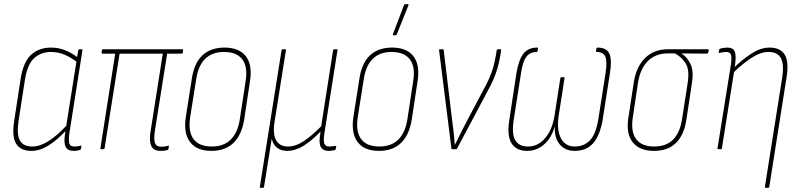

<svg xmlns="http://www.w3.org/2000/svg" viewBox="-20 -715 3835 920"><path d="M130 8Q79 8 57.5 -26Q36 -60 48 -136L79 -338Q92 -419 129.5 -453Q167 -487 225 -487Q260 -487 292.5 -474Q325 -461 356 -437L352 -415Q319 -441 288 -453.5Q257 -466 224 -466Q177 -466 144.5 -437Q112 -408 100 -336L69 -136Q59 -70 75.5 -41.5Q92 -13 135 -13Q172 -13 213.5 -39.5Q255 -66 301 -116L298 -91Q252 -42 211 -17Q170 8 130 8ZM332 8Q305 8 295 -10.5Q285 -29 291 -70L295 -95L296 -103L347 -425L348 -433L355 -474Q357 -479 360 -479H372Q376 -479 375 -474L312 -74Q308 -40 312.5 -26.5Q317 -13 336 -13Q345 -13 352.5 -14Q360 -15 367 -17Q371 -19 370 -13L368 -2Q367 3 362 4Q357 5 349.5 6.5Q342 8 332 8Z M748 8Q729 8 716.5 -1Q704 -10 700 -32Q696 -54 702 -89L760 -458H553L481 -4Q480 0 476 0H464Q460 0 461 -4L532 -458H471Q466 -458 467 -464L468 -473Q469 -479 474 -479H854Q859 -479 857 -473L856 -463Q855 -458 850 -458H781L722 -87Q716 -45 723 -28.5Q730 -12 752 -12Q760 -12 768.5 -13Q777 -14 786 -17Q791 -19 789 -14L787 -1Q787 3 782 4Q775 6 767.5 7Q760 8 748 8Z M993 8Q923 8 891 -34Q859 -76 870 -152L899 -337Q910 -412 949.5 -449.5Q989 -487 1056 -487Q1126 -487 1158 -445.5Q1190 -404 1178 -327L1150 -142Q1138 -68 1098.5 -30Q1059 8 993 8ZM995 -13Q1052 -13 1085.5 -46Q1119 -79 1129 -143L1157 -327Q1168 -395 1141 -430.5Q1114 -466 1053 -466Q997 -466 963.5 -433.5Q930 -401 920 -335L891 -152Q881 -84 907.5 -48.5Q934 -13 995 -13Z M1228 185Q1224 185 1225 181L1329 -474Q1330 -479 1334 -479H1346Q1351 -479 1350 -474L1296 -134Q1286 -74 1303 -43.5Q1320 -13 1359 -13Q1398 -13 1437.5 -40Q1477 -67 1519 -110L1576 -474Q1578 -479 1582 -479H1593Q1599 -479 1597 -474L1534 -74Q1529 -39 1534.5 -26Q1540 -13 1557 -13Q1565 -13 1572.5 -14Q1580 -15 1587 -16Q1592 -17 1591 -13L1589 -2Q1588 4 1582 5Q1576 6 1569 7Q1562 8 1554 8Q1528 8 1517 -11Q1506 -30 1516 -84H1515Q1473 -40 1434 -16Q1395 8 1356 8Q1326 8 1307 -7.5Q1288 -23 1282 -50L1245 181Q1244 185 1241 185Z M1796 8Q1726 8 1694 -34Q1662 -76 1673 -152L1702 -337Q1713 -412 1752.5 -449.5Q1792 -487 1859 -487Q1929 -487 1961 -445.5Q1993 -404 1981 -327L1953 -142Q1941 -68 1901.5 -30Q1862 8 1796 8ZM1798 -13Q1855 -13 1888.5 -46Q1922 -79 1932 -143L1960 -327Q1971 -395 1944 -430.5Q1917 -466 1856 -466Q1800 -466 1766.5 -433.5Q1733 -401 1723 -335L1694 -152Q1684 -84 1710.5 -48.5Q1737 -13 1798 -13ZM1865 -546Q1863 -546 1862.5 -547.5Q1862 -549 1863 -552L1916 -691Q1917 -693 1918 -694Q1919 -695 1922 -695H1934Q1936 -695 1937 -693.5Q1938 -692 1937 -689L1881 -550Q1880 -546 1874 -546Z M2146 0Q2143 0 2143 -4L2084 -474Q2083 -479 2088 -479H2102Q2105 -479 2106 -475L2146 -143Q2150 -112 2153.5 -83Q2157 -54 2159 -22H2160Q2176 -55 2191.5 -85Q2207 -115 2223 -146L2293 -278Q2313 -314 2324.5 -340.5Q2336 -367 2343.5 -393.5Q2351 -420 2357 -454L2360 -474Q2361 -479 2364 -479H2377Q2382 -479 2381 -474L2378 -453Q2372 -417 2364.5 -390.5Q2357 -364 2345 -336Q2333 -308 2312 -270L2170 -3Q2169 0 2166 0Z M2506 8Q2454 8 2431 -28.5Q2408 -65 2421 -144L2455 -367Q2466 -430 2488.5 -458.5Q2511 -487 2555 -487Q2558 -487 2558 -483L2556 -472Q2556 -466 2552 -466Q2520 -466 2502.5 -443.5Q2485 -421 2477 -367L2442 -144Q2431 -73 2449 -43Q2467 -13 2510 -13Q2558 -13 2592 -53Q2626 -93 2637 -160L2665 -341Q2666 -345 2670 -345H2682Q2686 -345 2685 -341L2657 -160Q2647 -93 2667.5 -53Q2688 -13 2734 -13Q2778 -13 2806.5 -42Q2835 -71 2847 -144L2882 -367Q2890 -421 2880.5 -443.5Q2871 -466 2839 -466Q2835 -466 2836 -472L2838 -483Q2839 -487 2843 -487Q2886 -487 2899.5 -458.5Q2913 -430 2903 -367L2868 -143Q2855 -66 2822.5 -29Q2790 8 2734 8Q2689 8 2663 -22Q2637 -52 2638 -106H2637Q2622 -53 2586.5 -22.5Q2551 8 2506 8Z M3114 8Q3044 8 3011.5 -33.5Q2979 -75 2991 -151L3017 -321Q3029 -396 3071.5 -437.5Q3114 -479 3181 -479H3372Q3377 -479 3376 -473L3373 -463Q3372 -458 3369 -458L3247 -459V-458Q3273 -441 3289 -407.5Q3305 -374 3295 -314L3269 -142Q3258 -68 3219 -30Q3180 8 3114 8ZM3115 -13Q3172 -13 3205 -46Q3238 -79 3248 -143L3275 -317Q3285 -381 3265 -412Q3245 -443 3214 -459H3178Q3122 -459 3085 -423Q3048 -387 3037 -318L3012 -151Q3002 -83 3028.5 -48Q3055 -13 3115 -13Z M3650 185Q3644 185 3645 181L3728 -343Q3738 -406 3722 -436Q3706 -466 3663 -466Q3624 -466 3580.5 -437.5Q3537 -409 3491 -364L3495 -389Q3537 -430 3581 -458.5Q3625 -487 3668 -487Q3718 -487 3739.5 -454Q3761 -421 3749 -345L3666 181Q3665 185 3661 185ZM3423 0Q3417 0 3418 -4L3482 -404Q3487 -440 3482.5 -453Q3478 -466 3458 -466Q3451 -466 3443.5 -464.5Q3436 -463 3429 -462Q3422 -459 3424 -465L3426 -476Q3427 -481 3431 -482Q3437 -484 3447 -485.5Q3457 -487 3465 -487Q3492 -487 3500 -469.5Q3508 -452 3503 -411L3499 -384L3498 -375L3439 -4Q3438 0 3435 0Z"/></svg>

Font: Sofia Sans Condensed Thin
Style: Italic
Weight: 250
Italic angle: -9°
Version: Version 4.100